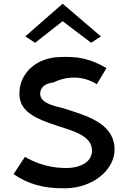

<svg xmlns="http://www.w3.org/2000/svg" viewBox="-20 -1010 686 1033"><path d="M116 -814 169 -780 317 -896 470 -780 523 -814 317 -990ZM267 -566C335 -600 422 -606 501 -557L553 -644C470 -691 403 -711 282 -702C159 -690 89 -605 85 -519V-518C84 -510 84 -501 85 -494C91 -406 178 -370 280 -336C367 -307 475 -282 475 -200C475 -131 399 -104 329 -106C224 -108 155 -143 114 -166L53 -73C131 -21 209 5 335 3C485 -1 589 -96 596 -194V-219C586 -349 445 -388 322 -427C276 -440 202 -451 196 -502V-503C195 -541 226 -563 267 -566Z"/></svg>

Font: Bluebird
Style: LiExt
Weight: 300
Designer: Jasper
Foundry: Cannot Into Space Fonts
Version: Version 0.98